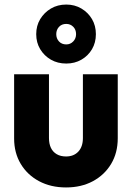

<svg xmlns="http://www.w3.org/2000/svg" viewBox="-20 -812 579 843"><path d="M270 11Q203 11 151.5 -16.5Q100 -44 71 -92.5Q42 -141 42 -204V-486H195V-206Q195 -181 203.5 -163Q212 -145 229 -135Q246 -125 270 -125Q304 -125 324 -146.5Q344 -168 344 -206V-486H497V-205Q497 -141 468 -92.5Q439 -44 388 -16.5Q337 11 270 11ZM271 -533Q233 -533 203.5 -550Q174 -567 156.5 -596Q139 -625 139 -662Q139 -699 156.5 -728Q174 -757 203.5 -774.5Q233 -792 271 -792Q308 -792 337.5 -774.5Q367 -757 384 -728Q401 -699 401 -662Q401 -625 384 -596Q367 -567 337.5 -550Q308 -533 271 -533ZM271 -617Q289 -617 301.5 -630Q314 -643 314 -662Q314 -682 301.5 -694.5Q289 -707 271 -707Q251 -707 239 -694Q227 -681 227 -662Q227 -643 239 -630Q251 -617 271 -617Z"/></svg>

Font: Outfit
Style: Bold
Weight: 700
Designer: Rodrigo Fuenzalida
Foundry: fragTYPE
Version: Version 1.100;gftools[0.9.27]